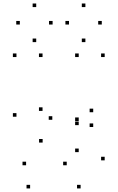

<svg xmlns="http://www.w3.org/2000/svg" viewBox="-20 -843 660 1073"><path d="M430.5 210V190H410.5V210ZM565 53.1V33.1H545V53.1ZM565 -524.2V-544.2H545V-524.2ZM419.9 -524.2V-544.2H399.9V-524.2ZM419.9 -166.6V-186.6H399.9V-166.6ZM419.9 -143.7V-163.7H399.9V-143.7ZM419.9 7.2V-12.8H399.9V7.2ZM352.9 80.6V60.6H332.9V80.6ZM125.8 80.6V60.6H105.8V80.6ZM148.3 210V190H128.3V210ZM500.9 -133.2V-153.2H480.9V-133.2ZM500.9 -215.8V-235.8H480.9V-215.8ZM272.3 -173.6V-193.6H252.3V-173.6ZM217.7 -223.2V-243.2H197.7V-223.2ZM217.7 -524.2V-544.2H197.7V-524.2ZM72 -524.2V-544.2H52V-524.2ZM72 -190.7V-210.7H52V-190.7ZM218.3 -46.2V-66.2H198.3V-46.2ZM274 -705.9V-725.9H254V-705.9ZM182.4 -803.4V-823.4H162.4V-803.4ZM90.8 -705.9V-725.9H70.8V-705.9ZM182.4 -607.6V-627.6H162.4V-607.6ZM548.8 -705.9V-725.9H528.8V-705.9ZM457.2 -803.4V-823.4H437.2V-803.4ZM365.6 -705.9V-725.9H345.6V-705.9ZM457.2 -607.6V-627.6H437.2V-607.6Z"/></svg>

Font: Monaspace Krypton Dots Var
Style: Regular
Weight: 400
Designer: Riley Cran and the Lettermatic Team
Version: Version 1.100 (Monaspace Krypton Dots)